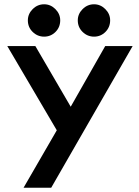

<svg xmlns="http://www.w3.org/2000/svg" viewBox="-20 -687 648 896"><path d="M90 189 245 -79 14 -472H145L310 -189L471 -472H599L219 189ZM419 -516Q388 -516 365.5 -538Q343 -560 343 -592Q343 -622 365.5 -644.5Q388 -667 419 -667Q449 -667 471.5 -644.5Q494 -622 494 -592Q494 -560 472 -538Q450 -516 419 -516ZM186 -516Q155 -516 132.5 -538Q110 -560 110 -592Q110 -622 132.5 -644.5Q155 -667 186 -667Q216 -667 238.5 -644.5Q261 -622 261 -592Q261 -560 239 -538Q217 -516 186 -516Z"/></svg>

Font: Lil Grotesk Bold
Style: Regular
Weight: 700
Designer: Bastien Sozeau
Foundry: NBR — Bastien Sozeau
Version: Version 4.002; ttfautohint (v1.8.4.7-5d5b)